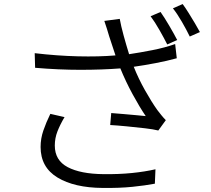

<svg xmlns="http://www.w3.org/2000/svg" viewBox="-20 -880 1040 946"><path d="M771 -821Q790 -794 813.5 -754Q837 -714 853 -683L804 -661Q789 -691 766 -731.5Q743 -772 722 -800ZM880 -860Q894 -841 909.5 -816Q925 -791 940 -766Q955 -741 965 -722L915 -700Q899 -733 876.5 -772Q854 -811 832 -839ZM298 -303Q276 -266 263 -232.5Q250 -199 250 -163Q250 -90 313.5 -56.5Q377 -23 490 -22Q565 -21 629.5 -27.5Q694 -34 746 -46L743 25Q696 34 632.5 40.5Q569 47 486 46Q346 45 263 -5.5Q180 -56 180 -156Q180 -197 193.5 -236.5Q207 -276 228 -319ZM151 -618Q261 -605 364 -602.5Q467 -600 549 -607L518 -701Q513 -717 507 -737.5Q501 -758 494 -777L570 -787Q576 -753 589 -705.5Q602 -658 616 -613Q670 -621 731 -633Q792 -645 843 -663L851 -593Q804 -580 746.5 -569Q689 -558 639 -551Q662 -493 694 -436Q726 -379 755 -338Q765 -325 775.5 -312Q786 -299 797 -288L760 -237Q737 -243 694 -248Q651 -253 604.5 -257.5Q558 -262 523 -264L528 -323Q557 -321 589.5 -318Q622 -315 651 -312.5Q680 -310 698 -308Q668 -352 633.5 -415.5Q599 -479 573 -543Q483 -536 376 -536Q269 -536 153 -546Z"/></svg>

Font: Source Han Sans SC Normal
Style: Regular
Weight: 350
Designer: Ryoko NISHIZUKA 西塚涼子 (kana, bopomofo & ideographs); Paul D. Hunt (Latin, Greek & Cyrillic); Sandoll Communications 산돌커뮤니
Foundry: Adobe
Version: Version 2.004;hotconv 1.0.118;makeotfexe 2.5.65603